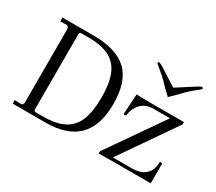

<svg xmlns="http://www.w3.org/2000/svg" viewBox="-121 -903 1299 1153"><g transform="rotate(30 529.0 -326.5)"><path d="M55.2 -24.9 99.1 -22.9Q115.2 -24.4 115.2 -44.9V-550.8Q115.2 -558.6 109.9 -565.9Q105.5 -571.8 96.2 -571.8L55.2 -569.8V-597.2H271Q427.7 -597.2 503.9 -526.9Q580.1 -456.5 580.1 -298.8Q580.1 0 283.2 0H55.2ZM188 -37.1Q188 -23.9 200.2 -23.9H253.9Q342.3 -23.9 397.9 -53.2Q451.7 -82.5 475.1 -142.1Q499 -201.7 499 -297.9Q499 -394.5 475.1 -454.1Q450.7 -514.6 397 -543Q340.8 -571.8 253.9 -571.8H200.2Q188 -571.8 188 -559.1ZM1012.2 -139.2V0H755.9L671.9 1Q666 2 651.9 2V-14.2L917 -396H803.2Q751 -396 720.2 -365.2Q687.5 -332.5 680.2 -277.8H663.1L671.9 -419.9Q684.1 -419.9 702.1 -418.9Q719.2 -418 768.1 -418H1001V-401.9L737.8 -21H866.2Q929.2 -21 961.9 -50.8Q995.1 -79.6 995.1 -139.2ZM686 -647Q686 -654.8 692.9 -654.8Q699.2 -654.8 719.2 -643.1L841.8 -564.9L963.9 -643.1Q983.4 -654.8 990.2 -654.8Q998 -654.8 998 -647Q998 -643.6 991.2 -638.2Q989.3 -636.7 983.4 -632.3Q977.5 -627.9 974.1 -625Q936.5 -594.7 917 -575.2L894 -550.8L870.1 -526.9Q841.8 -500.5 841.8 -499Q842.3 -499 839.6 -502Q836.9 -504.9 830.1 -511.2Q823.2 -517.6 813 -526.9L789.1 -550.8L766.1 -575.2Q746.1 -594.7 709 -625Q700.2 -632.3 692.9 -638.2Q686 -643.6 686 -647Z"/></g></svg>

Font: Unna Light
Style: Regular
Weight: 300
Designer: Jorge de Buen Unna
Foundry: Omnibus-Type
Version: Version 2.007;PS 002.007;hotconv 1.0.88;makeotf.lib2.5.64775